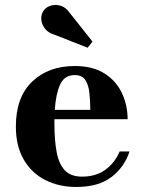

<svg xmlns="http://www.w3.org/2000/svg" viewBox="-20 -732 574 762"><path d="M197 -594Q173 -600.5 159.5 -617Q146 -633.5 144 -653.2Q142 -673 152.5 -689Q161.5 -703 180.2 -709.2Q199 -715.5 220 -709.5Q241 -703.5 257 -680.5L347 -567L328 -542.5ZM494 -131Q474.5 -70 423 -30Q371.5 10 282.5 10Q213.5 10 159.2 -17.8Q105 -45.5 74 -99Q43 -152.5 43 -230Q43 -346.5 107.8 -408.2Q172.5 -470 276.5 -470Q349 -470 395.5 -440Q442 -410 464.2 -361.8Q486.5 -313.5 486.5 -259H196Q196 -250 196 -240Q196 -175.5 204.8 -128.5Q213.5 -81.5 237.2 -56.2Q261 -31 305.5 -31Q361 -31 398.5 -58.5Q436 -86 455 -131ZM276.5 -434Q235.5 -434 218.5 -396.2Q201.5 -358.5 197.5 -296H338.5Q338 -331.5 334.8 -363Q331.5 -394.5 318.8 -414.2Q306 -434 276.5 -434Z"/></svg>

Font: Bodoni* 06pt
Style: Bold
Weight: 700
Version: Version 2.3